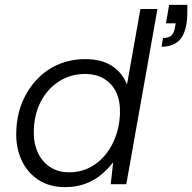

<svg xmlns="http://www.w3.org/2000/svg" viewBox="-20 -757 790 789"><path d="M248 12Q182 12 136 -19Q90 -50 67 -102.5Q44 -155 47 -218Q49 -283 71.5 -337Q94 -391 132 -431Q170 -471 220.5 -492.5Q271 -514 330 -514Q397 -514 439.5 -486.5Q482 -459 502 -410L557 -720H627L499 0H435L445 -90Q425 -64 397.5 -40.5Q370 -17 332.5 -2.5Q295 12 248 12ZM264 -49Q323 -49 369 -80.5Q415 -112 442.5 -166.5Q470 -221 473 -288Q475 -339 458.5 -375.5Q442 -412 409 -432.5Q376 -453 329 -453Q271 -453 224 -423.5Q177 -394 149 -342Q121 -290 119 -222Q117 -173 134 -133.5Q151 -94 184.5 -71.5Q218 -49 264 -49ZM644 -565 650 -601Q673 -601 683.5 -610.5Q694 -620 698 -639L702 -661H662L675 -737H750Q750 -712 749.5 -694Q749 -676 746 -657Q737 -607 711 -586Q685 -565 644 -565Z"/></svg>

Font: DM Sans 16pt Light
Style: Italic
Weight: 300
Italic angle: -10°
Version: Version 4.004;gftools[0.9.30]